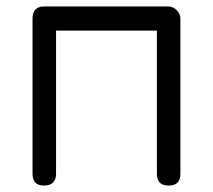

<svg xmlns="http://www.w3.org/2000/svg" viewBox="-20 -576 661 596"><path d="M117 -556C93 -556 81 -543 81 -518V-37C81 -12 93 0 116 0C141 0 154 -12 154 -37V-481H467V-37C467 -12 479 0 504 0C528 0 540 -12 540 -37V-518C540 -538 522 -556 502 -556Z"/></svg>

Font: Numismatica Pro
Style: Regular
Weight: 400
Designer: Chris Hopkins
Foundry: Edward C. D. Hopkins
Version: Version 2.19D